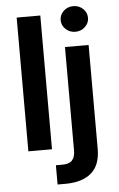

<svg xmlns="http://www.w3.org/2000/svg" viewBox="-62 -804 643 1040"><g transform="rotate(-5 259.0 -284.5)"><path d="M194.6 -727.3V0H66.1V-727.3ZM312.9 -545.5H441.4V19.5Q441.4 108 391.7 150.4Q342 192.8 251.8 192.8H208.1V88.1H244Q280.9 88.1 296.9 70.1Q312.9 52.2 312.9 17.8ZM376.8 -622.9Q345.9 -622.9 324 -643.3Q302.2 -663.7 302.2 -692.5Q302.2 -721.6 324 -742Q345.9 -762.4 376.8 -762.4Q407.3 -762.4 429.2 -742Q451 -721.6 451 -692.5Q451 -663.7 429.2 -643.3Q407.3 -622.9 376.8 -622.9Z"/></g></svg>

Font: Inter Zeller Semi Bold
Style: Regular
Weight: 600
Designer: Rasmus Andersson; Joe Bland
Foundry: zeller
Version: Version 3.015;git-dec3a8cb1